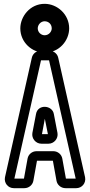

<svg xmlns="http://www.w3.org/2000/svg" viewBox="-20 -957 470 1002"><path d="M55 -25 194 -642H236L375 -25H324L305 -130C301 -151 282 -168 258 -168H171C147 -168 128 -151 124 -130L105 -25ZM52 25H107C131 25 150 8 154 -13L173 -118H256L275 -13C279 8 298 25 322 25H378C407 25 430 -1 424 -32L284 -655C280 -675 262 -692 239 -692H191C168 -692 150 -675 146 -655L6 -32C0 -2 22 25 52 25ZM196 -207H233C262 -207 285 -234 280 -263L261 -362C253 -409 177 -415 168 -362L149 -263C144 -234 167 -207 196 -207ZM199 -257 214 -337 230 -257ZM213 -732C173 -732 136 -766 136 -809C136 -846 168 -887 213 -887C253 -887 291 -852 291 -809C291 -772 260 -732 213 -732ZM213 -682C290 -682 341 -746 341 -809C341 -882 279 -937 213 -937C136 -937 86 -870 86 -809C86 -736 147 -682 213 -682ZM213 -723C265 -723 300 -766 300 -809C300 -859 259 -896 213 -896C160 -896 127 -851 127 -809C127 -759 168 -723 213 -723ZM213 -773C194 -773 177 -789 177 -809C177 -827 192 -846 213 -846C233 -846 250 -831 250 -809C250 -792 235 -773 213 -773Z"/></svg>

Font: DIN Rundschrift
Style: EngKont
Weight: 400
Width: 3
Version: Version 1.027